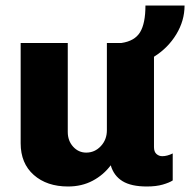

<svg xmlns="http://www.w3.org/2000/svg" viewBox="-20 -667 690 697"><path d="M569 -100Q587 -100 607 -110V-12Q595 -4 571 3Q547 10 513 10Q456 10 424.5 -9.5Q393 -29 382 -67Q356 -32 316.5 -11Q277 10 227 10Q150 10 102.5 -32Q55 -74 55 -147V-511H226V-188Q226 -156 245.5 -134.5Q265 -113 293 -113Q324 -113 346 -136.5Q368 -160 368 -194V-511H421Q469 -518 488.5 -550Q508 -582 508 -647H650Q650 -592 620 -542.5Q590 -493 539 -461V-133Q539 -116 548 -108Q557 -100 569 -100Z"/></svg>

Font: Chivo ExtraBold
Style: Regular
Weight: 800
Designer: Hector Gatti
Foundry: Omnibus-Type
Version: Version 1.007